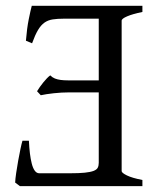

<svg xmlns="http://www.w3.org/2000/svg" viewBox="-20 -635 536 655"><path d="M47.9 0 31.7 -12.2Q32.2 -24.4 35.2 -44.9Q38.1 -65.4 42 -86.7Q45.9 -107.9 49.8 -126.7Q53.7 -145.5 56.6 -154.8H78.6Q79.6 -132.3 82 -112.1Q84.5 -91.8 88.4 -76.7Q92.3 -61.5 98.6 -52.7Q105 -43.9 113.8 -43.9H218.8Q250 -43.9 269.3 -45.9Q288.6 -47.9 299.3 -52Q310.1 -56.2 313.5 -63Q316.9 -69.8 316.9 -79.6V-319.8H214.4Q203.1 -319.8 189.7 -319.1Q176.3 -318.4 163.3 -316.9Q150.4 -315.4 138.7 -313.7Q127 -312 119.1 -310.1L106.4 -323.7Q110.4 -330.6 116 -338.4Q121.6 -346.2 127.7 -353.8Q133.8 -361.3 139.9 -367.7Q146 -374 151.4 -377.9Q158.7 -370.6 167.2 -367.2Q175.8 -363.8 186.8 -362.3Q197.8 -360.8 212.4 -360.8H316.9V-571.3H198.2Q175.8 -571.3 159.9 -568.8Q144 -566.4 131.8 -557.9Q119.6 -549.3 109.6 -532.5Q99.6 -515.6 89.4 -487.3L68.4 -496.1Q71.8 -538.1 78.1 -569.6Q84.5 -601.1 88.4 -615.2H465.8V-594.2Q432.6 -587.4 413.8 -579.3Q395 -571.3 395 -564.5V-51.3Q395 -45.4 412.8 -36.6Q430.7 -27.8 465.8 -21V0Z"/></svg>

Font: Gentium Basic
Style: Regular
Weight: 400
Designer: J. Victor Gaultney and Annie Olsen
Foundry: SIL International
Version: Version 1.100